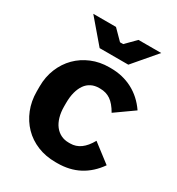

<svg xmlns="http://www.w3.org/2000/svg" viewBox="-174 -830 876 949"><g transform="rotate(30 264.0 -355.0)"><path d="M285.6 9.6H294.8Q365 9.6 419 -18.9Q473 -47.4 512.2 -103.4L408.2 -183.2Q386.6 -144.4 360.4 -125.5Q334.2 -106.6 302 -106.6H293.2Q268.4 -106.6 248.5 -116.6Q228.6 -126.6 214.4 -145Q200.2 -163.4 192.4 -190.3Q184.6 -217.2 184.6 -250.6V-269.4Q184.6 -305 191.9 -332Q199.2 -359 212.4 -377.7Q225.6 -396.4 245.1 -406.1Q264.6 -415.8 289 -415.8H295.4Q329.6 -415.8 355.2 -398.2Q380.8 -380.6 403.8 -340.4L508.8 -414.8Q470.2 -471.2 414.4 -500.4Q358.6 -529.6 290.4 -529.6H281.8Q228.2 -529.6 182.2 -510.5Q136.2 -491.4 102.5 -457.6Q68.8 -423.8 49.6 -377Q30.4 -330.2 30.4 -275.4V-247Q30.4 -191.6 49.3 -144.5Q68.2 -97.4 101.7 -63Q135.2 -28.6 182 -9.5Q228.8 9.6 285.6 9.6ZM192.6 -587.6H356.2L468.2 -718.8H338.6L283.4 -663H265.4L210.2 -718.8H80.6Z"/></g></svg>

Font: Fixel Variable
Style: Regular
Weight: 100
Width: 3
Designer: AlfaBravo + MacPaw
Foundry: Kyrylo Tkachov, Marchela Mozhyna, Serhii Makarenko, Maria Weinstein, Zakhar Kryvoshyya
Version: Version 1.211